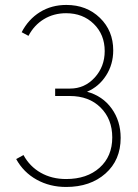

<svg xmlns="http://www.w3.org/2000/svg" viewBox="-20 -740 552 770"><path d="M245.1 9.8Q179.7 9.8 127 -19.5Q74.2 -48.8 44.9 -102.1L74.2 -118.2Q99.1 -72.3 143.6 -47.1Q188 -22 245.1 -22Q328.6 -22 379.4 -67.4Q430.2 -112.8 430.2 -189Q430.2 -262.2 383.5 -308.6Q336.9 -355 259.8 -355H201.2V-384.8H261.2Q319.3 -384.8 359.6 -428.7Q399.9 -472.7 399.9 -535.2Q399.9 -601.1 356.2 -644Q312.5 -687 245.1 -687Q195.3 -687 156 -663.1Q116.7 -639.2 94.2 -596.2L66.9 -610.8Q93.8 -662.6 140.1 -691.4Q186.5 -720.2 246.1 -720.2Q327.1 -720.2 380.6 -668.5Q434.1 -616.7 434.1 -538.1Q434.1 -481.9 405.5 -437.3Q377 -392.6 329.1 -372.1Q391.6 -355 427.7 -304.9Q463.9 -254.9 463.9 -187Q463.9 -98.1 403.1 -44.2Q342.3 9.8 245.1 9.8Z"/></svg>

Font: Rawline ExtraLight
Style: Regular
Weight: 275
Designer: Matt McInerney, Pablo Impallari, Rodrigo Fuenzalida
Foundry: Matt McInerney, Pablo Impallari, Rodrigo Fuenzalida
Version: Version 4.020;PS 004.020;hotconv 1.0.88;makeotf.lib2.5.64775